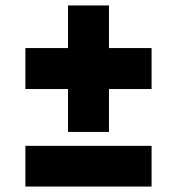

<svg xmlns="http://www.w3.org/2000/svg" viewBox="-20 -657 648 703"><path d="M229 -174V-331H73V-481H229V-637H379V-481H535V-331H379V-174ZM73 26V-123H535V26Z"/></svg>

Font: Farlight84_Sys_V01
Style: Bold
Weight: 700
Designer: Monotype Design Team, Nadine Chahine and Nizar Qandah
Foundry: Monotype Imaging Inc.
Version: Version 2.004;October 31, 2024;FontCreator 14.0.0.2814 64-bi